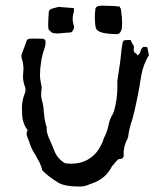

<svg xmlns="http://www.w3.org/2000/svg" viewBox="-20 -665 587 697"><path d="M269 12.2Q212.9 12.2 189 -3.4Q153.3 -25.9 133.8 -46.4Q130.9 -60.1 122.6 -77.1Q112.3 -94.2 111.6 -97.2Q110.8 -100.1 108.4 -103Q93.8 -124 86.4 -148.9L79.6 -167Q76.7 -173.3 76.7 -179.2Q76.7 -186 80.1 -192.9Q60.1 -218.3 60.1 -256.8L59.6 -272.5Q59.6 -300.3 70.3 -326.7Q72.8 -333.5 72.8 -339.8Q72.8 -347.7 68.8 -355.5Q63.5 -371.6 63.5 -387.7Q63.5 -396 64.5 -403.8Q65.4 -409.7 65.4 -415.5Q64.5 -435.5 61 -445.8Q57.6 -456.1 57.6 -461.4Q57.6 -466.3 59.6 -470.7Q65.9 -485.8 71.3 -501.5Q73.7 -508.8 76.4 -516.1Q79.1 -523.4 86.4 -524.4Q90.8 -524.9 97.2 -524.9L134.8 -524.4Q139.2 -524.4 142.3 -521.2Q145.5 -518.1 145.5 -513.7Q145.5 -503.9 143.1 -495.1Q125.5 -444.8 125 -391.1Q125 -380.4 128.4 -364.7Q129.4 -356.9 130.4 -353.5Q131.3 -350.1 131.3 -344.7Q129.4 -333 129.4 -323.7Q129.4 -307.6 134.8 -291.5Q138.7 -274.9 139.2 -257.8Q142.1 -222.2 149.9 -201.7Q149.4 -198.7 149.4 -195.3Q149.4 -179.7 164.1 -149.4Q169.9 -136.2 175.3 -122.6Q186.5 -89.4 216.3 -72.3Q228.5 -70.8 239.7 -70.8Q273.4 -70.8 299.3 -85.9Q325.2 -101.1 339.6 -125.2Q354 -149.4 356.4 -162.1Q369.1 -185.5 374 -210.9Q378.9 -232.9 385.3 -243.2Q390.1 -251 394 -261.7Q406.2 -305.7 406.2 -351.1L405.8 -369.6Q408.7 -391.6 412.1 -412.6Q417 -442.9 417.5 -451.2Q423.8 -514.2 428 -517.1Q432.1 -520 454.1 -520Q460.4 -503.9 466.3 -498Q466.3 -493.7 465.8 -490.5Q465.3 -487.3 465.3 -484.4Q465.3 -474.6 471.4 -472.4Q477.5 -470.2 477.5 -464.4Q488.3 -467.3 490.7 -481.4Q495.1 -495.1 504.4 -495.1Q508.8 -495.1 515.1 -493.2L520.5 -464.8Q500.5 -432.1 493.2 -393.1Q479.5 -303.7 460.4 -231.4Q449.2 -201.2 445.3 -168.9Q444.8 -165.5 442.9 -161.6Q428.7 -135.7 428.7 -106.9L429.2 -98.1Q427.2 -87.4 411.6 -87.4Q407.7 -87.4 386.2 -61Q363.8 -15.6 313.5 1Q308.1 2.4 302.2 5.4Q286.1 12.2 269 12.2ZM191.9 -543.5Q171.4 -543.5 166.3 -548.1Q161.1 -552.7 156.2 -558.1Q155.3 -564 154.8 -572.3Q154.8 -588.9 157.2 -622.6Q157.7 -630.9 172.9 -634.8Q182.6 -637.7 192.9 -640.1Q203.6 -638.7 248 -635.7L248.5 -627.9Q248.5 -622.6 247.6 -620.1Q243.7 -609.4 243.7 -597.7Q243.7 -584.5 248.5 -569.8Q249 -568.4 249 -566.4Q249 -563.5 247.6 -560.3Q246.1 -557.1 244.6 -554.7Q243.2 -552.2 241.2 -549.3Q239.3 -546.4 210.9 -545.4ZM418.9 -632.3Q423.3 -601.6 423.3 -580.6Q423.3 -570.3 422.4 -562.5Q421.9 -556.2 416 -546.9Q412.1 -541 401.9 -541Q398.4 -541 394.5 -541.5Q333.5 -543 328.1 -563.5Q324.7 -574.7 324.2 -600.6L324.7 -615.7L326.2 -630.9Q326.7 -644.5 349.6 -644.5H350.6Q357.9 -644 394 -643.1L414.1 -641.1Q418.9 -632.8 418.9 -632.3Z"/></svg>

Font: Kurland
Style: Regular
Weight: 400
Designer: GGBot
Version: 0.22